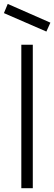

<svg xmlns="http://www.w3.org/2000/svg" viewBox="-28 -984 283 1004"><path d="M214.5 -819 -7.5 -915.5 12.5 -963.5 235.5 -865.5ZM143.5 -750V0H83.5V-750Z"/></svg>

Font: Russisch Sans Light
Style: Regular
Weight: 300
Designer: Michael Sharanda (font) & Cristiano Sobral (main changes)
Foundry: Michael Sharanda
Version: Version 2.00;September 8, 2020;FontCreator 13.0.0.2681 64-bi